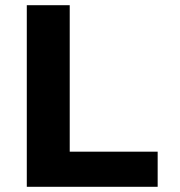

<svg xmlns="http://www.w3.org/2000/svg" viewBox="-20 -718 690 738"><path d="M83 0V-698H248V-135H586V0Z"/></svg>

Font: Azeret Mono Thin
Style: Regular
Weight: 100
Designer: Martin Vácha
Foundry: Displaay
Version: Version 1.002